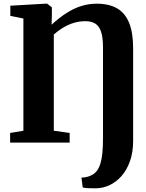

<svg xmlns="http://www.w3.org/2000/svg" viewBox="-20 -774 792 1042"><path d="M429 243.5 422 189.5Q429.5 190 444.2 187.8Q459 185.5 474.5 178Q493 169.5 505.2 153.8Q517.5 138 525 113.5Q532.5 89 535.8 54.8Q539 20.5 539 -25.5V-516Q539 -570.5 528.5 -601.8Q518 -633 496.8 -646Q475.5 -659 442.5 -659Q413 -659 384.5 -651Q356 -643 328.2 -627.2Q300.5 -611.5 272 -586.5V-64.5L358 -52.5V0H35V-52.5L107 -64.5V-673.5L36 -688V-743L226 -754H236L261.5 -734V-696.5L260 -640Q302 -678.5 341.8 -703.8Q381.5 -729 421.8 -741.5Q462 -754 504.5 -754Q571.5 -754 615.2 -728.8Q659 -703.5 680.8 -650Q702.5 -596.5 702.5 -511.5V-10Q702.5 53 685.2 101.2Q668 149.5 638.8 182.2Q609.5 215 573.2 231.5Q537 248 498.5 248Q477 248 459.2 247.2Q441.5 246.5 429 243.5Z"/></svg>

Font: Merriweather 48pt ExtraBold
Style: Regular
Weight: 800
Version: Version 2.100